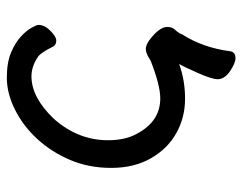

<svg xmlns="http://www.w3.org/2000/svg" viewBox="-93 -439 702 556"><g transform="rotate(-90 258.0 -161.0)"><path d="M367.7 169.9Q353 169.9 329.8 154.1Q306.6 138.2 306.6 118.2Q306.6 102.1 324.2 62Q341.8 22 350.6 6.8Q303.7 23.9 249.8 23.9Q195.8 23.9 150.4 -1.5Q105 -26.9 77.4 -75.4Q49.8 -124 49.8 -189.9Q49.8 -254.9 72.8 -308.8Q95.7 -362.8 133.3 -403.8Q170.9 -444.8 218.3 -468.5Q265.6 -492.2 311 -492.2Q355 -492.2 383.8 -480Q412.6 -467.8 430.2 -451.4Q447.8 -435.1 455.8 -420.4Q463.9 -405.8 463.9 -400.9Q463.9 -382.8 446.8 -366Q429.7 -349.1 418.9 -349.1Q406.7 -349.1 401.9 -356.9Q382.8 -395 371.6 -401.9Q343.8 -420.9 314.9 -420.9Q253.9 -420.9 191.9 -356Q129.9 -286.1 129.9 -199.2Q129.9 -148.9 148.9 -115.2Q184.6 -47.9 251 -47.9Q288.6 -47.9 358.9 -75.2Q361.8 -77.1 373.3 -83.5Q384.8 -89.8 394.8 -89.8Q404.8 -89.8 418.9 -80.1Q458 -50.8 458 -27.8Q458 -13.2 449.5 -4.6Q440.9 3.9 436 16.1Q397.9 76.2 387.7 153.8Q385.7 169.9 367.7 169.9Z"/></g></svg>

Font: LXGW WenKai GB Screen
Style: Regular
Weight: 400
Designer: LXGW / Fontworks Inc.
Foundry: LXGW / Fontworks Inc.
Version: Version 1.321;February 19, 2024;FontCreator 14.0.0.2901 64-b